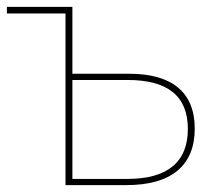

<svg xmlns="http://www.w3.org/2000/svg" viewBox="-24 -537 626 557"><path d="M352 -323H186V-517H-4V-498H166V0H343C472 0 541 -56 541 -164C541 -268 476 -323 352 -323ZM346 -18H186V-305H346C463 -305 521 -258 521 -163C521 -67 462 -18 346 -18Z"/></svg>

Font: Chess Sans Thin
Style: Regular
Weight: 100
Designer: Wolf Bōese
Foundry: Wolf Bōese
Version: Version 7.223;Glyphs 3.3 (3306)